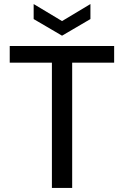

<svg xmlns="http://www.w3.org/2000/svg" viewBox="-20 -927 612 947"><path d="M236 0V-618H28V-700H543V-618H336V0ZM286 -751 146 -833V-907L286 -823L426 -907V-833Z"/></svg>

Font: DM Sans 20pt Medium
Style: Regular
Weight: 500
Version: Version 4.004;gftools[0.9.30]